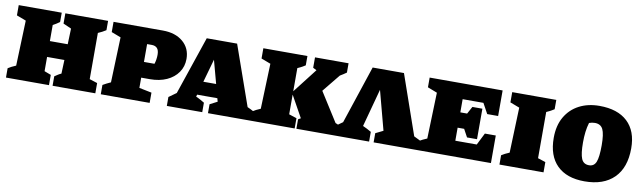

<svg xmlns="http://www.w3.org/2000/svg" viewBox="-37 -981 4757 1420"><g transform="rotate(10 2341.5 -271.5)"><path d="M19 0V-70Q32 -78 45 -85Q58 -92 78 -100L90 -440L19 -467V-544H342V-474Q333 -468 328 -464.5Q323 -461 316 -456.5Q309 -452 292 -443V-322H426L430 -440L369 -467V-544H690V-474Q662 -456 631 -443V-96L690 -77V0H369V-71Q383 -80 392.5 -86.5Q402 -93 418 -100L422 -203H292V-96L342 -77V0Z M1101 -544Q1196 -544 1253 -495.5Q1310 -447 1310 -367Q1310 -310 1279.5 -266Q1249 -222 1195 -197.5Q1141 -173 1068 -173H1004V-96L1098 -77V0H731V-70Q745 -78 758.5 -85Q772 -92 790 -100L802 -440L731 -467V-544ZM1039 -425H1004V-291H1083Q1088 -305 1091 -324Q1094 -343 1094 -360Q1094 -395 1079.5 -410Q1065 -425 1039 -425Z M1817 -95Q1829 -90 1841.5 -83.5Q1854 -77 1865 -71V0H1536V-67L1592 -96L1585 -121H1433L1429 -105Q1446 -98 1462 -89Q1478 -80 1493 -71V0H1227V-67L1283 -107L1431 -544H1659ZM1462 -223H1558L1511 -397Z M1856 0V-70Q1869 -78 1882 -85Q1895 -92 1915 -100L1927 -440L1856 -467V-544H2187V-474Q2175 -467 2166.5 -461.5Q2158 -456 2129 -443V-269L2271 -452L2244 -466V-544H2496V-474Q2472 -457 2448 -443L2340 -310L2478 -92L2513 -77V0H2200V-71Q2209 -77 2219 -82L2129 -244V-96L2187 -77V0Z M2477 0V-69L2532 -108L2677 -544H2912L3068 -96Q3091 -85 3115 -73V0H2780V-69L2837 -97L2759 -391L2682 -106Q2714 -92 2746 -73V0Z M3579 -207H3661V0H3105V-67Q3119 -75 3134.5 -83Q3150 -91 3166 -97L3177 -443L3105 -471V-544H3653V-352H3571L3529 -429H3373V-330H3424L3454 -385H3529V-156H3454L3422 -215H3373V-117H3534Z M3725 0V-70Q3738 -78 3751 -85Q3764 -92 3784 -100L3796 -440L3725 -467V-544H4056V-474Q4044 -467 4035.5 -461.5Q4027 -456 3998 -443V-96L4056 -77V0Z M4365 13Q4231 13 4158.5 -58.5Q4086 -130 4086 -265Q4086 -357 4123.5 -422Q4161 -487 4227 -521.5Q4293 -556 4379 -556Q4516 -556 4590 -486.5Q4664 -417 4664 -287Q4664 -142 4586 -64.5Q4508 13 4365 13ZM4378 -110Q4416 -110 4430.5 -147Q4445 -184 4445 -271Q4445 -356 4428 -391Q4411 -426 4367 -426Q4345 -426 4324 -418Q4314 -385 4309.5 -348Q4305 -311 4305 -269Q4305 -184 4320.5 -147Q4336 -110 4378 -110Z"/></g></svg>

Font: Piazzolla SC Black
Style: Regular
Weight: 900
Designer: Juan Pablo del Peral
Foundry: Huerta Tipografica
Version: Version 1.330